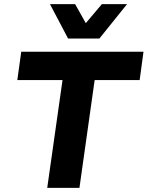

<svg xmlns="http://www.w3.org/2000/svg" viewBox="-20 -911 716 931"><path d="M675.8 -660.2 657.2 -522.9H439L365.2 0H209L283.2 -522.9H64L83 -660.2ZM222.2 -891.1H344.2L396 -798.8L474.1 -891.1H596.2L461.9 -724.1H310.1Z"/></svg>

Font: Human Sans Bold
Style: Italic
Weight: 700
Italic angle: -8°
Designer: Tim Radville
Foundry: Continuum
Version: Version 1.000;FEAKit 1.0